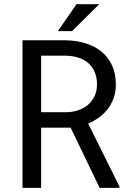

<svg xmlns="http://www.w3.org/2000/svg" viewBox="-20 -905 640 925"><path d="M320.3 -290 460 0H555.2L555.7 -5.9L404.8 -309.6Q434.1 -322.3 458.5 -340.3Q482.9 -358.4 500.5 -381.8Q518.1 -405.3 528.1 -434.1Q538.1 -462.9 538.1 -497.6Q538.1 -551.3 519.3 -591.1Q500.5 -630.9 467.8 -657.2Q434.6 -683.6 390.6 -696.8Q346.7 -710 296.9 -710.9H88.4V0H178.2V-290ZM178.2 -364.3V-636.7H296.9Q329.6 -636.2 357.2 -627.4Q384.8 -618.7 404.8 -601.6Q424.8 -584 436 -558.3Q447.3 -532.7 447.3 -498.5Q447.3 -466.3 435.5 -441.7Q423.8 -417 403.8 -399.9Q383.3 -382.8 356.4 -373.8Q329.6 -364.7 299.3 -364.3ZM348.6 -884.8 258.8 -754.9H327.1L458 -884.8Z"/></svg>

Font: RobotoMono Nerd Font
Style: Regular
Weight: 400
Monospace: yes
Designer: Google
Version: Version 3.000;Nerd Fonts 3.2.1